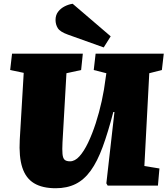

<svg xmlns="http://www.w3.org/2000/svg" viewBox="-20 -986 892 1020"><path d="M747 -104 827 -91 819 0H552L545 -12L588 -391H582Q554 -283 525.5 -205.5Q497 -128 462 -79.5Q427 -31 381.5 -8.5Q336 14 276 14Q205 14 161 -12.5Q117 -39 98.5 -96Q80 -153 85 -244L106 -599L34 -614L44 -701H420L411 -614L333 -597L312 -229Q310 -191 312 -168.5Q314 -146 323 -137.5Q332 -129 352 -129Q378 -129 402 -155.5Q426 -182 448 -228Q470 -274 488.5 -331Q507 -388 520.5 -449.5Q534 -511 541 -570L545 -597L478 -614L488 -701H850L840 -614L773 -597ZM568 -793 531 -734 341 -802Q299 -817 287 -836.5Q275 -856 275 -880Q275 -906 289 -924Q303 -942 324 -952.5Q345 -963 366 -966Z"/></svg>

Font: Literata Black
Style: Italic
Weight: 900
Italic angle: -2°
Designer: Latin by Veronika Burian and Jose Scaglione. Greek by Irene Vlachou. Cyrillic by Vera Evstafieva
Foundry: TypeTogether
Version: Version 3.002